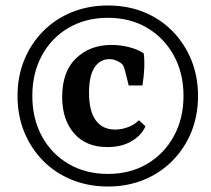

<svg xmlns="http://www.w3.org/2000/svg" viewBox="-20 -636 769 701"><path d="M372 -99Q294 -99 250.5 -149Q207 -199 207 -282Q207 -375 258 -423.5Q309 -472 387 -472Q422 -472 454.5 -463Q487 -454 505 -441Q508 -413 506.5 -383.5Q505 -354 500 -324H450L435 -383Q433 -390 430.5 -395.5Q428 -401 421 -406Q414 -411 403 -415.5Q392 -420 379 -420Q345 -420 325 -389.5Q305 -359 305 -297Q305 -231 329.5 -197Q354 -163 400 -163Q425 -163 449 -172.5Q473 -182 487 -197L511 -175Q497 -142 460.5 -120.5Q424 -99 372 -99ZM98 -286Q98 -203 133 -138.5Q168 -74 230.5 -37.5Q293 -1 374 -1Q455 -1 517 -37.5Q579 -74 614.5 -138.5Q650 -203 650 -286Q650 -369 614.5 -433.5Q579 -498 517 -534.5Q455 -571 374 -571Q293 -571 230.5 -534.5Q168 -498 133 -433.5Q98 -369 98 -286ZM44 -286Q44 -357 68.5 -417Q93 -477 137.5 -522Q182 -567 242.5 -591.5Q303 -616 374 -616Q446 -616 506 -591.5Q566 -567 610 -522Q654 -477 678.5 -417Q703 -357 703 -286Q703 -214 678.5 -154Q654 -94 609.5 -49Q565 -4 505 20.5Q445 45 374 45Q303 45 242.5 20.5Q182 -4 137.5 -49Q93 -94 68.5 -154Q44 -214 44 -286Z"/></svg>

Font: Yrsa SemiBold
Style: Italic
Weight: 600
Italic angle: -7.10001°
Version: Version 2.004